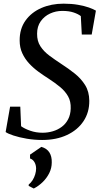

<svg xmlns="http://www.w3.org/2000/svg" viewBox="-20 -772 566 1074"><path d="M216 11Q172 11 129.5 3.8Q87 -3.5 55.2 -14Q23.5 -24.5 11.5 -33.5L36.5 -175.5H93.5L98 -66Q117 -52 149 -40.8Q181 -29.5 218 -29.5Q248 -29.5 275.8 -37.8Q303.5 -46 325.8 -62.8Q348 -79.5 361.2 -105Q374.5 -130.5 375.5 -165Q377 -204.5 360.8 -233.2Q344.5 -262 316 -285.5Q287.5 -309 252 -332Q223.5 -350 194.8 -371Q166 -392 142.5 -417.5Q119 -443 104.5 -474.5Q90 -506 90 -545.5Q89.5 -610.5 122.5 -656.8Q155.5 -703 211.2 -727.2Q267 -751.5 335.5 -751.5Q380.5 -751.5 416.2 -745.2Q452 -739 477.2 -730Q502.5 -721 516.5 -712.5L493 -579H437.5L432 -682Q417.5 -693.5 391.8 -702.2Q366 -711 328.5 -711Q292 -711 260 -696.2Q228 -681.5 207.8 -653Q187.5 -624.5 187.5 -583.5Q187 -542.5 205.8 -513.5Q224.5 -484.5 256 -461Q287.5 -437.5 325 -413Q363 -388.5 398.2 -360.5Q433.5 -332.5 456.2 -296Q479 -259.5 479.5 -208.5Q480 -143.5 447 -94Q414 -44.5 354.5 -16.8Q295 11 216 11ZM140.5 268V260.5Q153.5 250 162.8 235Q172 220 177 203Q182 186 182 170Q181.5 149.5 172.5 134.5Q163.5 119.5 148 114.5V93L211.5 49.5Q242.5 58.5 256.5 81Q270.5 103.5 269.5 137Q269.5 168 255.8 195.8Q242 223.5 219.5 245.8Q197 268 169 282.5Z"/></svg>

Font: Merriweather 72pt
Style: Italic
Weight: 400
Italic angle: -7.8°
Version: Version 2.101